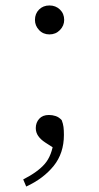

<svg xmlns="http://www.w3.org/2000/svg" viewBox="-20 -511 363 703"><path d="M76 172 65 146Q118 119 144 89Q170 59 177 4L188 38L146 11Q129 0 120 -13Q111 -26 111 -42Q111 -62 123.5 -76Q136 -90 159 -90Q172 -90 184 -86Q196 -82 206 -71Q211 -58 212.5 -46Q214 -34 214 -17Q214 50 176.5 96.5Q139 143 76 172ZM161 -385Q138 -385 123 -401Q108 -417 108 -438Q108 -461 123 -476Q138 -491 161 -491Q184 -491 199.5 -476Q215 -461 215 -438Q215 -417 199.5 -401Q184 -385 161 -385Z"/></svg>

Font: Noto Serif SC ExtraLight ExtraLight
Style: Regular
Weight: 250
Version: Version 2.002-H1;hotconv 1.1.0;makeotfexe 2.6.0